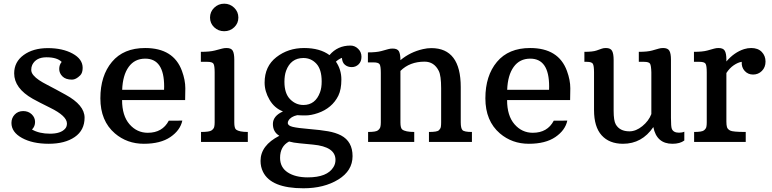

<svg xmlns="http://www.w3.org/2000/svg" viewBox="-20 -763 4149 1032"><path d="M311.5 -430.2Q286.6 -455.1 230 -455.1Q173.3 -455.1 153.3 -414.1Q147.9 -402.3 147.9 -387.5Q147.9 -372.6 159.7 -358.6Q171.4 -344.7 189.9 -332.3Q208.5 -319.8 231.7 -308.1Q254.9 -296.4 279.8 -282.7Q304.7 -269 332.5 -253.9Q434.6 -198.2 434.6 -130.6Q434.6 -63 381.8 -26.6Q329.1 9.8 241.9 9.8Q154.8 9.8 98.1 -21.5Q41.5 -52.7 41.5 -102.1Q41.5 -128.9 59.3 -147.5Q77.1 -166 104.7 -166Q132.3 -166 150.4 -148.7Q168.5 -131.3 168.5 -107.4Q168.5 -83.5 151.9 -66.9Q190.9 -44.4 248.8 -44.4Q306.6 -44.4 330.1 -71.3Q339.8 -82 339.8 -99.1Q339.8 -139.6 250 -183.6Q187.5 -214.4 156.2 -231.9Q56.2 -288.6 56.2 -368.7Q56.2 -430.2 107.2 -467.3Q158.2 -504.4 237.3 -504.4Q316.4 -504.4 370.4 -474.9Q424.3 -445.3 424.3 -398.4Q424.3 -371.1 411.1 -357.9Q388.2 -335 367.2 -335Q333 -335 315.7 -352.3Q298.3 -369.6 298.3 -392.1Q298.3 -414.6 311.5 -430.2Z M975.1 -225.1H636.2Q636.2 -141.1 676 -95.2Q715.8 -49.3 774.4 -49.3Q853 -49.3 887.2 -114.3L960 -114.7Q948.7 -62.5 895.8 -26.4Q842.8 9.8 752.9 9.8Q663.1 9.8 597.7 -45.9Q519.5 -112.8 519.5 -234.4Q519.5 -356 581.8 -430.4Q644 -504.9 760.3 -504.9Q913.1 -504.9 958 -381.8Q976.1 -332.5 976.1 -288.6Q976.1 -244.6 975.1 -225.1ZM862.3 -298.3Q862.3 -447.8 760.7 -447.8Q703.6 -447.8 671.6 -403.3Q639.6 -358.9 636.7 -280.3H861.8Q862.3 -289.6 862.3 -298.3Z M1185.1 -595.2Q1153.3 -595.2 1131.1 -616.5Q1108.9 -637.7 1108.9 -668.5Q1108.9 -699.7 1131.3 -721.4Q1153.8 -743.2 1185.1 -743.2Q1216.3 -743.2 1238.8 -721.4Q1261.2 -699.7 1261.2 -668.5Q1261.2 -637.7 1239 -616.5Q1216.8 -595.2 1185.1 -595.2ZM1060.5 -53.7Q1106 -53.7 1117.4 -62.3Q1128.9 -70.8 1131.3 -80.6Q1133.8 -90.3 1133.8 -105V-374Q1133.8 -409.2 1127.7 -419.9Q1121.6 -430.7 1094.7 -430.7H1059.6V-484.4Q1107.4 -484.4 1134.8 -491.5Q1162.1 -498.5 1173.3 -501.7Q1184.6 -504.9 1197.8 -504.9Q1223.1 -504.9 1231.2 -490Q1239.3 -475.1 1239.3 -442.4V-105Q1239.3 -74.2 1249 -66.4Q1265.6 -53.7 1312 -53.7V0H1060.5Z M1751 -466.8Q1794.4 -518.1 1863.8 -518.1Q1887.2 -518.1 1905 -500.7Q1922.9 -483.4 1922.9 -457.8Q1922.9 -432.1 1907.5 -417.2Q1892.1 -402.3 1870.6 -402.3Q1849.1 -402.3 1834.2 -414.6Q1819.3 -426.8 1817.9 -452.1Q1800.3 -445.3 1785.6 -431.6Q1814.9 -389.2 1814.9 -335.7Q1814.9 -282.2 1798.6 -248.8Q1782.2 -215.3 1754.2 -191.7Q1726.1 -168 1689 -155.3Q1651.9 -142.6 1622.3 -142.6Q1592.8 -142.6 1577.6 -144Q1542.5 -136.2 1530.3 -114.3Q1526.9 -108.9 1526.9 -102.1Q1526.9 -87.4 1553.2 -81.1Q1579.6 -74.7 1641.4 -69.6Q1703.1 -64.5 1743.4 -57.4Q1783.7 -50.3 1813 -35.2Q1875 -2.4 1875 76.2Q1875 154.8 1798.3 201.9Q1721.7 249 1610.8 249Q1437 249 1393.6 160.6Q1380.4 133.8 1380.4 101.6Q1380.4 18.6 1481.4 -33.2Q1446.8 -53.7 1446.8 -96.7Q1446.8 -139.6 1501 -164.1Q1455.1 -181.6 1428.7 -226.8Q1402.3 -272 1402.3 -318.8Q1402.3 -406.7 1465.6 -455.8Q1528.8 -504.9 1614.3 -504.9Q1699.7 -504.9 1751 -466.8ZM1610.8 -198.7Q1675.3 -198.7 1700.2 -267.1Q1709 -290.5 1709 -325.2Q1709 -389.6 1680.7 -420.4Q1652.3 -451.2 1610.8 -451.2Q1543 -451.2 1517.6 -382.3Q1508.8 -357.4 1508.8 -323.2Q1508.8 -260.7 1539.3 -229.7Q1569.8 -198.7 1610.8 -198.7ZM1533.7 -2.4Q1485.4 23.4 1485.4 85.4Q1485.4 136.7 1526.4 163.6Q1567.4 190.4 1634.3 190.4Q1739.3 190.4 1772.5 134.8Q1783.2 117.7 1783.2 96.2Q1783.2 25.4 1662.1 14.2Q1624 10.3 1590.8 7.3Q1557.6 4.4 1533.7 -2.4Z M2262.2 -431.6Q2182.1 -431.6 2132.3 -381.8V-105Q2132.3 -74.7 2142.1 -66.9Q2159.2 -53.7 2206.5 -53.7V0H1958.5V-53.7Q2000.5 -53.7 2011.2 -62.3Q2022 -70.8 2024.4 -80.6Q2026.9 -90.3 2026.9 -105V-371.1Q2026.9 -406.2 2020.8 -417Q2014.6 -427.7 1987.3 -427.7H1957.5V-481.4Q2003.4 -481.4 2029.5 -488.5Q2055.7 -495.6 2066.7 -498.8Q2077.6 -502 2090.3 -502Q2116.2 -502 2124.3 -487.1Q2132.3 -472.2 2132.3 -439.5Q2184.6 -483.4 2253.4 -499Q2276.4 -504.4 2298.3 -504.4Q2456.5 -504.4 2456.5 -294.9V-106Q2456.5 -73.7 2465.8 -63.7Q2475.1 -53.7 2516.6 -53.7V0H2285.6V-53.7Q2330.1 -53.7 2339.1 -62.7Q2348.1 -71.8 2349.6 -81.5Q2351.1 -91.3 2351.1 -106V-288.6Q2351.1 -356.4 2338.4 -381.8Q2313.5 -431.6 2262.2 -431.6Z M3044.4 -225.1H2705.6Q2705.6 -141.1 2745.4 -95.2Q2785.2 -49.3 2843.8 -49.3Q2922.4 -49.3 2956.5 -114.3L3029.3 -114.7Q3018.1 -62.5 2965.1 -26.4Q2912.1 9.8 2822.3 9.8Q2732.4 9.8 2667 -45.9Q2588.9 -112.8 2588.9 -234.4Q2588.9 -356 2651.1 -430.4Q2713.4 -504.9 2829.6 -504.9Q2982.4 -504.9 3027.3 -381.8Q3045.4 -332.5 3045.4 -288.6Q3045.4 -244.6 3044.4 -225.1ZM2931.6 -298.3Q2931.6 -447.8 2830.1 -447.8Q2772.9 -447.8 2741 -403.3Q2709 -358.9 2706.1 -280.3H2931.2Q2931.6 -289.6 2931.6 -298.3Z M3491.7 -80.1Q3430.7 9.8 3328.6 9.8Q3254.9 9.8 3213.9 -35.6Q3172.9 -81.1 3172.9 -171.4V-374Q3172.9 -409.2 3166.7 -419.9Q3160.6 -430.7 3133.8 -430.7H3121.1V-484.4Q3166 -484.4 3186.3 -491.5Q3206.5 -498.5 3215.3 -501.7Q3224.1 -504.9 3236.8 -504.9Q3261.7 -504.9 3270 -489.5Q3278.3 -474.1 3278.3 -440.4V-168Q3278.3 -114.3 3289.6 -94.7Q3311 -57.1 3363.3 -57.1Q3398.4 -57.1 3432.6 -85Q3466.8 -112.8 3481 -149.9V-374Q3480 -410.2 3474.1 -420.4Q3468.3 -430.7 3441.4 -430.7H3413.6V-484.4Q3460 -484.4 3485.1 -491.5Q3510.3 -498.5 3521 -501.7Q3531.7 -504.9 3544.4 -504.9Q3569.3 -504.9 3577.9 -490.2Q3586.4 -475.6 3586.4 -442.4V-129.9Q3586.4 -82.5 3590.8 -71.3Q3598.6 -49.8 3629.9 -49.8Q3646.5 -49.8 3658.2 -55.2V-7.8Q3634.8 9.8 3594.2 9.8Q3509.3 9.8 3491.7 -80.1Z M3710.9 -53.7Q3752.9 -53.7 3763.7 -62.3Q3774.4 -70.8 3776.6 -80.6Q3778.8 -90.3 3778.8 -105V-374Q3778.8 -409.2 3772.7 -419.9Q3766.6 -430.7 3739.7 -430.7H3710V-484.4Q3756.3 -484.4 3782 -491.5Q3807.6 -498.5 3818.6 -501.7Q3829.6 -504.9 3842.3 -504.9Q3867.2 -504.9 3875.7 -490.2Q3884.3 -475.6 3884.3 -442.4V-432.6Q3926.3 -481.9 3979.5 -499Q3998.5 -504.9 4017.6 -504.9Q4054.2 -504.9 4074.5 -483.9Q4094.7 -462.9 4094.7 -432.1Q4094.7 -401.4 4075.2 -381.8Q4055.7 -362.3 4027.8 -362.3Q4000.5 -362.3 3982.7 -381.8Q3964.8 -401.4 3966.8 -430.7Q3946.8 -427.7 3924.1 -412.4Q3901.4 -397 3884.3 -370.6V-109.4Q3884.3 -90.8 3887.5 -79.8Q3890.6 -68.8 3904.5 -61.3Q3918.5 -53.7 3988.3 -53.7V0H3710.9Z"/></svg>

Font: Arbutus Slab
Style: Regular
Weight: 400
Designer: Karolina Lach
Foundry: Karolina Lach
Version: Version 1.001; ttfautohint (v0.92) -l 10 -r 16 -G 200 -x 7 -